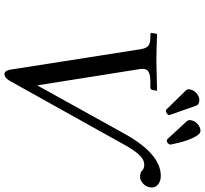

<svg xmlns="http://www.w3.org/2000/svg" viewBox="-48 -824 884 827"><g transform="rotate(90 393.5 -410.0)"><path d="M559.1 -511.2Q644.5 -661.1 736.8 -661.1Q758.3 -661.1 772.7 -650.4Q787.1 -639.6 787.1 -622.1Q787.1 -615.7 786.1 -612.8Q782.7 -595.2 768.8 -583.5Q754.9 -571.8 742.2 -571.8Q723.1 -571.8 714.8 -580.1Q706.5 -589.8 688 -589.8Q668.9 -589.8 649.9 -571.5Q630.9 -553.2 606.9 -511.2L328.1 -11.2Q314.5 12.2 298.8 12.2Q284.2 12.2 279.8 -11.2L191.9 -571.8Q188.5 -595.7 178.5 -606Q168.5 -616.2 140.1 -616.2H127.9Q121.1 -616.2 121.1 -622.1Q121.1 -622.6 121.6 -623.5Q122.1 -624.5 122.1 -625L125 -643.1L127 -645Q205.1 -642.1 244.1 -642.1L369.1 -645L370.1 -643.1L367.2 -625Q364.3 -616.2 356.9 -616.2H330.1Q281.2 -616.2 276.9 -591.8Q275.4 -583 276.9 -571.8L347.2 -128.9ZM498 -793.9Q501 -808.6 514.6 -820.3Q528.3 -832 543 -832Q558.6 -832 573.2 -800Q587.9 -768.1 594.7 -736.3L602.1 -704.1V-701.2Q600.6 -694.3 594.2 -689.9Q591.3 -687 585.9 -687Q581.1 -687 579.1 -689L500 -774.9V-775.9Q494.6 -781.2 498 -793.9ZM365.2 -789.1Q368.2 -803.7 381.8 -815.4Q395.5 -827.1 410.2 -827.1Q428.7 -827.1 434.1 -814.9L474.1 -701.2Q475.1 -700.2 475.1 -695.8Q474.1 -691.4 466.8 -686Q460.9 -683.1 457 -683.1Q452.1 -683.1 451.2 -685.1L369.1 -769Q363.8 -774.4 363.8 -782.2Q363.8 -784.7 365.2 -789.1Z"/></g></svg>

Font: Common Serif SemiBold
Style: Italic
Weight: 600
Italic angle: -12°
Designer: Philipp H. Poll, Khaled Hosny
Foundry: Stefan Peev, Context Ltd.
Version: Version 1.026